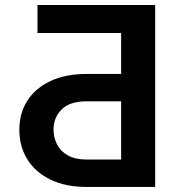

<svg xmlns="http://www.w3.org/2000/svg" viewBox="-20 -740 690 760"><path d="M594.2 0H322.8Q240.2 0 180.4 -28.8Q120.6 -57.6 88.6 -108.6Q56.6 -159.7 56.6 -226.1Q56.6 -292.5 88.6 -342Q120.6 -391.6 180.2 -419.4Q239.7 -447.3 322.8 -447.3H459.5V-609.4H128.4V-720.2H594.2ZM459.5 -108.4V-338.9H322.8Q255.4 -338.9 223.6 -306.4Q191.9 -273.9 191.9 -227.5Q191.9 -195.8 205.8 -168.5Q219.7 -141.1 248.8 -124.8Q277.8 -108.4 322.8 -108.4Z"/></svg>

Font: Inter 18pt SemiBold
Style: Regular
Weight: 600
Designer: Rasmus Andersson
Foundry: rsms
Version: Version 4.001;git-66647c0bb